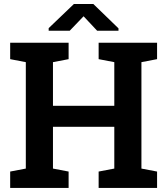

<svg xmlns="http://www.w3.org/2000/svg" viewBox="-20 -920 819 940"><path d="M29.8 0V-80.1L106.4 -94.7V-615.7L29.8 -630.4V-710.9H315.9V-630.4L239.3 -615.7V-401.9H539.6V-615.7L462.9 -630.4V-710.9H749V-630.4L672.4 -615.7V-94.7L749 -80.1V0H462.9V-80.1L539.6 -94.7V-299.3H239.3V-94.7L315.9 -80.1V0ZM218.3 -769.5V-782.2L341.8 -900.4H437L560.1 -781.2V-769.5H455.6L389.2 -840.3L321.3 -769.5Z"/></svg>

Font: Roboto Slab SemiBold
Style: Regular
Weight: 600
Designer: Google
Version: Version 2.001; ttfautohint (v1.8.3)